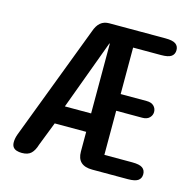

<svg xmlns="http://www.w3.org/2000/svg" viewBox="-95 -713 809 816"><g transform="rotate(15 309.5 -305.0)"><path d="M378.5 0.5Q312 0.5 312 -61V-148H173.5L133 -44Q125 -17 111.2 -3.8Q97.5 9.5 70.5 9.5Q58 9.5 47.8 6.2Q37.5 3 31.8 -4.8Q26 -12.5 26 -26.5Q26 -33.5 27.5 -42Q29 -50.5 32.5 -60.5L225 -567Q234 -593.5 249.2 -606.2Q264.5 -619 287 -619H534.5Q567 -619 580 -609.5Q593 -600 593 -582.5Q593 -564.5 580 -555Q567 -545.5 534.5 -545.5H412V-341H526.5Q547.5 -341 558.2 -330.2Q569 -319.5 569 -304Q569 -289.5 558.2 -278.5Q547.5 -267.5 526.5 -267.5H412V-73.5H534.5Q567 -73.5 580 -64Q593 -54.5 593 -36.5Q593 -18.5 580 -9Q567 0.5 534.5 0.5ZM196.5 -229H312V-537.5Q311 -537 310.5 -536Q310 -535 309 -533.5Z"/></g></svg>

Font: Sono Monospace Medium
Style: Regular
Weight: 500
Designer: Tyler Finck
Foundry: Tyler Finck
Version: Version 2.112